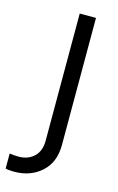

<svg xmlns="http://www.w3.org/2000/svg" viewBox="-180 -585 527 855"><g transform="rotate(15 83.0 -158.0)"><path d="M-63 216V147Q-42 150 -21 150Q22 150 49.5 124Q77 98 77 50V-536H152V50Q152 130 102 175Q52 220 -23 220Q-50 220 -63 216Z"/></g></svg>

Font: Trafiko Sans Variable
Style: Regular
Weight: 400
Designer: Gumpita Rahayu / Trafiko
Foundry: Tokotype / Trafiko
Version: Version 0.001;FEAKit 1.0